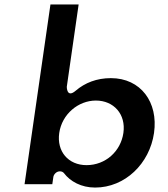

<svg xmlns="http://www.w3.org/2000/svg" viewBox="-20 -855 756 865"><path d="M673.9 -256C693.8 -394.4 614.1 -503 479.5 -503C416.1 -503 363 -482.3 320.7 -446.1C280.3 -411.5 280.9 -464 280.9 -464L334.3 -835H207.3L90.6 -25H215.6L220.4 -58C221.9 -68.7 233.8 -83 249 -83H251C257.3 -83 264.3 -80.1 268.3 -74.8C296.4 -37.8 345.9 -10 408.4 -10C543.2 -10 654 -117.7 673.9 -256ZM535.9 -256C523.9 -173.1 455.3 -111 370 -111C287.6 -111 234.9 -172.8 246.9 -256C259.1 -340.6 332.5 -402 411.9 -402C492.2 -402 548.1 -340.7 535.9 -256Z"/></svg>

Font: Hussar Ekologiczny
Style: Regular
Weight: 400
Foundry: Cannot Into Space Fonts
Version: Version 0.97